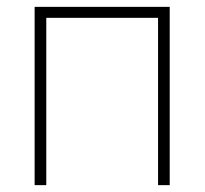

<svg xmlns="http://www.w3.org/2000/svg" viewBox="-20 -540 597 560"><path d="M81 0V-520H475V0H441V-488H115V0Z"/></svg>

Font: Raleway-v4020 ExtraLight
Style: Regular
Weight: 275
Designer: Matt McInerney, Pablo Impallari, Rodrigo Fuenzalida
Foundry: Matt McInerney, Pablo Impallari, Rodrigo Fuenzalida
Version: Version 4.020;PS 004.020;hotconv 1.0.88;makeotf.lib2.5.64775